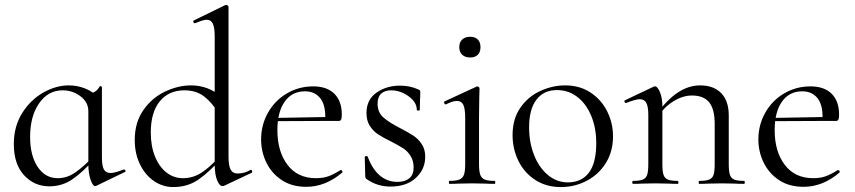

<svg xmlns="http://www.w3.org/2000/svg" viewBox="-20 -745 3465 778"><path d="M36 -161Q36 -233 70 -287Q104 -341 155.5 -370Q207 -399 259 -399Q294 -399 326 -386Q358 -373 378 -350L338 -294Q338 -331 306 -355Q274 -379 234 -379Q175 -379 138.5 -326.5Q102 -274 102 -190Q102 -115 132.5 -69Q163 -23 214 -23Q252 -23 285.5 -46.5Q319 -70 354 -107L362 -100Q318 -50 275.5 -20Q233 10 180 10Q119 10 77.5 -35Q36 -80 36 -161ZM338 -80V-361Q358 -369 367 -375Q376 -381 384 -395Q385 -397 389 -395.5Q393 -394 393 -392V-107Q393 -73 401 -58.5Q409 -44 428 -44Q445 -44 481 -58H483Q487 -58 488.5 -53.5Q490 -49 486 -48L370 8Q368 9 365 9Q356 9 347 -17Q338 -43 338 -80Z M526 -178Q526 -249 561 -299Q596 -349 649 -374Q702 -399 754 -399Q823 -399 876 -354L865 -287Q838 -331 806 -355Q774 -379 727 -379Q664 -379 627.5 -334.5Q591 -290 591 -208Q591 -153 608 -111Q625 -69 654.5 -46Q684 -23 721 -23Q762 -23 796 -45Q830 -67 867 -108L875 -101Q829 -49 785 -18Q741 13 682 13Q640 13 604.5 -11Q569 -35 547.5 -78.5Q526 -122 526 -178ZM942 -42Q971 -42 994 -56L996 -57Q1000 -57 1001.5 -52Q1003 -47 1000 -45L890 7Q886 9 882 9Q869 9 859.5 -15Q850 -39 850 -81V-597Q850 -633 842.5 -649Q835 -665 817 -665Q804 -665 771 -651H769Q765 -651 763.5 -655.5Q762 -660 765 -662L892 -724Q894 -725 897 -725Q900 -725 903 -722.5Q906 -720 906 -717V-110Q906 -74 914.5 -58Q923 -42 942 -42Z M1038 -180Q1038 -239 1066 -288.5Q1094 -338 1142.5 -366.5Q1191 -395 1249 -395Q1305 -395 1335 -365Q1365 -335 1365 -281Q1365 -267 1362.5 -261Q1360 -255 1353 -255H1297L1298 -273Q1298 -323 1276 -349Q1254 -375 1216 -375Q1163 -375 1133.5 -333Q1104 -291 1104 -218Q1104 -131 1145 -77Q1186 -23 1260 -23Q1290 -23 1311.5 -31Q1333 -39 1360 -56H1361Q1364 -56 1366.5 -52.5Q1369 -49 1367 -46Q1299 12 1221 12Q1163 12 1122 -15Q1081 -42 1059.5 -86Q1038 -130 1038 -180ZM1085 -267 1312 -271V-255L1086 -254Z M1601 -226Q1636 -208 1655.5 -195Q1675 -182 1689 -161Q1703 -140 1703 -110Q1703 -59 1665 -24Q1627 11 1562 11Q1509 11 1466 -19Q1460 -23 1460 -31L1458 -109Q1458 -112 1463.5 -112.5Q1469 -113 1470 -110Q1489 -59 1519.5 -33.5Q1550 -8 1590 -8Q1621 -8 1638.5 -22.5Q1656 -37 1656 -66Q1656 -94 1643.5 -113.5Q1631 -133 1613 -144.5Q1595 -156 1564 -172Q1531 -188 1511.5 -201Q1492 -214 1478.5 -235Q1465 -256 1465 -287Q1465 -341 1505.5 -369.5Q1546 -398 1601 -398Q1641 -398 1674 -383Q1680 -381 1681.5 -378.5Q1683 -376 1683 -372Q1683 -352 1682 -341L1681 -299Q1681 -297 1675 -297Q1669 -297 1669 -299Q1669 -331 1635.5 -355Q1602 -379 1565 -379Q1539 -379 1524.5 -365.5Q1510 -352 1510 -325Q1510 -290 1533 -269.5Q1556 -249 1601 -226Z M1801 -12Q1828 -12 1841.5 -17.5Q1855 -23 1860 -37Q1865 -51 1865 -81V-268Q1865 -304 1857.5 -320Q1850 -336 1832 -336Q1814 -336 1787 -322H1786Q1782 -322 1780 -327Q1778 -332 1781 -334L1911 -394L1915 -395Q1917 -395 1920 -392.5Q1923 -390 1923 -387Q1923 -380 1922 -347Q1921 -314 1921 -269V-81Q1921 -51 1926 -37Q1931 -23 1944 -17.5Q1957 -12 1984 -12Q1987 -12 1987 -6Q1987 0 1984 0Q1961 0 1947 -1L1893 -2L1839 -1Q1825 0 1801 0Q1799 0 1799 -6Q1799 -12 1801 -12ZM1841 -554Q1841 -574 1853 -585Q1865 -596 1885 -596Q1905 -596 1916 -585Q1927 -574 1927 -554Q1927 -534 1916 -523Q1905 -512 1885 -512Q1865 -512 1853 -523Q1841 -534 1841 -554Z M2057 -198Q2057 -263 2088.5 -308.5Q2120 -354 2169.5 -376.5Q2219 -399 2270 -399Q2329 -399 2373 -370Q2417 -341 2440.5 -293.5Q2464 -246 2464 -193Q2464 -131 2435 -84.5Q2406 -38 2357.5 -12.5Q2309 13 2252 13Q2194 13 2149.5 -15.5Q2105 -44 2081 -92.5Q2057 -141 2057 -198ZM2396 -165Q2396 -227 2375.5 -276Q2355 -325 2319 -352.5Q2283 -380 2237 -380Q2183 -380 2153.5 -341Q2124 -302 2124 -229Q2124 -168 2144 -117Q2164 -66 2200 -36Q2236 -6 2281 -6Q2336 -6 2366 -45Q2396 -84 2396 -165Z M2814 -12Q2841 -12 2854 -17.5Q2867 -23 2871.5 -37Q2876 -51 2876 -81V-243Q2876 -303 2853.5 -330.5Q2831 -358 2784 -358Q2747 -358 2709.5 -335Q2672 -312 2645 -272L2641 -284Q2685 -343 2728 -371Q2771 -399 2817 -399Q2872 -399 2902.5 -367.5Q2933 -336 2933 -277V-81Q2933 -51 2937.5 -37Q2942 -23 2955 -17.5Q2968 -12 2995 -12Q2998 -12 2998 -6Q2998 0 2995 0Q2972 0 2959 -1L2905 -2L2850 -1Q2837 0 2814 0Q2811 0 2811 -6Q2811 -12 2814 -12ZM2545 -12Q2572 -12 2585 -17.5Q2598 -23 2602.5 -37Q2607 -51 2607 -81V-279Q2607 -313 2599 -328Q2591 -343 2572 -343Q2556 -343 2518 -328H2516Q2512 -328 2510.5 -332.5Q2509 -337 2513 -339L2629 -394Q2631 -395 2635 -395Q2644 -395 2654 -372Q2664 -349 2664 -313V-81Q2664 -51 2668.5 -37Q2673 -23 2686 -17.5Q2699 -12 2726 -12Q2729 -12 2729 -6Q2729 0 2726 0Q2703 0 2690 -1L2636 -2L2581 -1Q2568 0 2545 0Q2542 0 2542 -6Q2542 -12 2545 -12Z M3053 -180Q3053 -239 3081 -288.5Q3109 -338 3157.5 -366.5Q3206 -395 3264 -395Q3320 -395 3350 -365Q3380 -335 3380 -281Q3380 -267 3377.5 -261Q3375 -255 3368 -255H3312L3313 -273Q3313 -323 3291 -349Q3269 -375 3231 -375Q3178 -375 3148.5 -333Q3119 -291 3119 -218Q3119 -131 3160 -77Q3201 -23 3275 -23Q3305 -23 3326.5 -31Q3348 -39 3375 -56H3376Q3379 -56 3381.5 -52.5Q3384 -49 3382 -46Q3314 12 3236 12Q3178 12 3137 -15Q3096 -42 3074.5 -86Q3053 -130 3053 -180ZM3100 -267 3327 -271V-255L3101 -254Z"/></svg>

Font: Cormorant Infant
Style: Regular
Weight: 400
Designer: Christian Thalmann (Catharsis Fonts)
Foundry: Catharsis Fonts
Version: Version 4.000